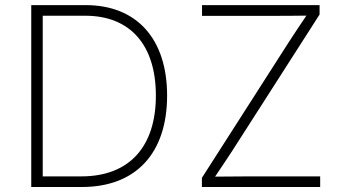

<svg xmlns="http://www.w3.org/2000/svg" viewBox="-20 -748 1371 768"><path d="M307.6 0C523.9 0 648.4 -135.3 648.4 -365.7C648.4 -592.3 527.3 -727.5 322.8 -727.5H105V0ZM787.6 0H1260.7V-42.5H983.9C936 -42.5 888.2 -42 840.3 -41.5C863.3 -75.7 886.7 -110.4 909.2 -145L1258.3 -689.9V-727.5H788.1V-684.6H1057.1C1106.9 -684.6 1155.8 -684.6 1205.6 -685.5C1182.1 -650.9 1158.7 -615.7 1136.2 -581.1L787.6 -36.6ZM150.9 -42.5V-685.1H320.8C502.9 -685.1 603.5 -565.9 603.5 -365.7C603.5 -163.6 499.5 -42.5 305.7 -42.5Z"/></svg>

Font: Raveo ExtraLight
Style: Regular
Weight: 200
Designer: Jakub Foglar, Rasmus Andersson (Inter)
Foundry: Jakubfoglar.com
Version: Version 1.100;Glyphs 3.2.3 (3260)